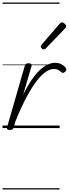

<svg xmlns="http://www.w3.org/2000/svg" viewBox="-20 -1018 548 1526"><path d="M57 15Q45 15 39 10.5Q33 6 36 -6L177 -495Q181 -506 187.5 -510.5Q194 -515 206 -515Q223 -515 228.5 -509Q234 -503 230 -491L164 -265Q201 -340 236 -389.5Q271 -439 303 -467Q335 -495 364 -507Q393 -519 418 -519Q447 -519 470.5 -506Q494 -493 504 -475Q509 -469 507 -462Q505 -455 498 -448Q490 -441 483 -439Q476 -437 469 -443Q460 -452 445 -461Q430 -470 409 -470Q380 -470 346 -448Q312 -426 273.5 -377Q235 -328 192 -248Q149 -168 102 -52L89 -4Q86 6 78.5 10.5Q71 15 57 15ZM327 -625Q322 -625 313 -632Q304 -639 304 -646Q304 -650 305.5 -654Q307 -658 311 -663L452 -827Q458 -834 462.5 -837Q467 -840 472 -840Q479 -840 487 -835Q495 -830 500.5 -822.5Q506 -815 506 -808Q506 -803 504 -799.5Q502 -796 497 -792L345 -634Q336 -625 327 -625ZM0 478H454V488H0ZM0 -20H454V0H0ZM0 -505H454V-500H0ZM0 -998H454V-988H0Z"/></svg>

Font: Playwrite AU SA Guides
Style: Regular
Weight: 400
Designer: Veronika Burian, José Scaglione
Foundry: TypeTogether
Version: Version 1.003